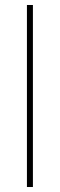

<svg xmlns="http://www.w3.org/2000/svg" viewBox="-20 -750 240 770"><path d="M112 -730V0H88V-730Z"/></svg>

Font: Nacelle Thin
Style: Regular
Weight: 100
Designer: Sora Sagano
Foundry: Sora Sagano
Version: Version 1.000;FEAKit 1.0